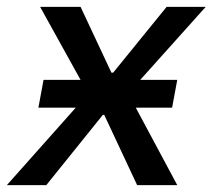

<svg xmlns="http://www.w3.org/2000/svg" viewBox="-49 -540 620 560"><path d="M63 -226H172L-29 0H86L251 -205H255L351 0H468L347 -226H453L468 -307H360L551 -520H437L281 -328H276L186 -520H68L186 -307H78Z"/></svg>

Font: Fixel Display 20240404 Medium
Style: Italic
Weight: 500
Italic angle: -10°
Designer: AlfaBravo + MacPaw
Foundry: Kyrylo Tkachov, Marchela Mozhyna, Serhii Makarenko, Maria Weinstein, Zakhar Kryvoshyya
Version: Version 1.211;Glyphs 3.2 (3225)